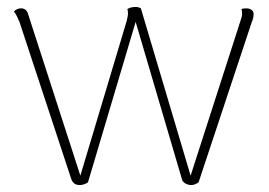

<svg xmlns="http://www.w3.org/2000/svg" viewBox="-20 -524 773 552"><path d="M185 -9 36 -461Q33 -468 29 -476.5Q25 -485 20 -491Q29 -500 40 -500Q55 -500 60 -486L211 -19L344 -463Q348 -479 348 -484Q348 -494 346 -498Q356 -504 370 -504Q378 -504 385 -500L528 -19L671 -463Q676 -476 676 -484Q676 -494 674 -498Q679 -500 688 -500Q698 -500 704 -495Q710 -490 709 -482Q709 -472 703 -458L551 0Q540 8 530 8Q521 8 513 3.5Q505 -1 503 -9L370 -461L233 0Q222 8 209 8Q191 8 185 -9Z"/></svg>

Font: Arima Madurai Thin
Style: Regular
Weight: 250
Designer: Joana Correia and Natanael Gama
Foundry: NDISCOVER
Version: Version 1.020; ttfautohint (v1.5) -l 7 -r 28 -G 50 -x 13 -D 